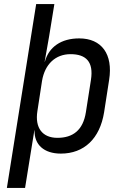

<svg xmlns="http://www.w3.org/2000/svg" viewBox="-20 -750 640 950"><path d="M14 180H104L133 0L150 -105H151C149 -34 198 10 281 10C396 10 474 -64 495 -194L520 -355C540 -482 483 -560 372 -560C283 -560 222 -518 202 -445H201L223 -570L249 -730H159L52 -59ZM264 -68C190 -68 152 -117 165 -200L188 -350C202 -433 255 -482 329 -482C405 -482 444 -445 430 -355L405 -195C391 -105 340 -68 264 -68Z"/></svg>

Font: JetBrains Mono
Style: Italic
Weight: 400
Italic angle: -9°
Monospace: yes
Designer: Philipp Nurullin, Konstantin Bulenkov
Foundry: JetBrains
Version: Version 2.305